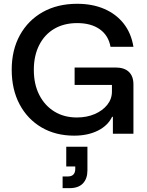

<svg xmlns="http://www.w3.org/2000/svg" viewBox="-20 -705 777 1012"><path d="M370.8 10Q273.3 10 199.2 -33.3Q125 -76.7 83.3 -155Q41.7 -233.3 41.7 -337.5Q41.7 -441.7 85 -520Q128.3 -598.3 205.8 -641.7Q283.3 -685 386.7 -685Q467.5 -685 530 -657.9Q592.5 -630.8 632.1 -580.4Q671.7 -530 683.3 -458.3H562.5Q551.7 -518.3 505.8 -550.8Q460 -583.3 386.7 -583.3Q317.5 -583.3 266.2 -553.3Q215 -523.3 186.7 -467.5Q158.3 -411.7 158.3 -336.7Q158.3 -260.8 187.1 -204.6Q215.8 -148.3 266.7 -117.1Q317.5 -85.8 385 -85.8Q437.5 -85.8 479.2 -103.8Q520.8 -121.7 545.4 -152.5Q570 -183.3 570 -222.5V-257.5H373.3V-349.2H589.2Q635 -349.2 659.2 -326.2Q683.3 -303.3 683.3 -260V0H575V-89.2H570.8Q548.3 -42.5 495.4 -16.2Q442.5 10 370.8 10ZM310 286.7V225H338.3Q357.5 225 367.1 214.6Q376.7 204.2 376.7 185.8V172.5H329.2V68.3H440.8V192.5Q440.8 236.7 417.1 261.7Q393.3 286.7 346.7 286.7Z"/></svg>

Font: Funnel Display Medium
Style: Regular
Weight: 500
Designer: NORD ID, Kristian Moeller
Foundry: Dicotype
Version: Version 1.000